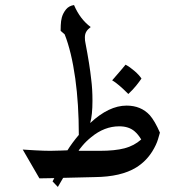

<svg xmlns="http://www.w3.org/2000/svg" viewBox="-20 -703 713 760"><path d="M573 -247Q593 -224 613 -178Q612 -174 605.5 -152Q599 -130 583 -104Q558 -64 519 -40Q459 -3 355 -2L230 1L209 37L188 15L195 2L136 3L70 -111Q82 -110 118.5 -108Q155 -106 179 -106Q200 -106 220 -107Q240 -108 247 -108Q265 -137 292 -169Q292 -291 278 -392Q263 -499 236 -567L220 -581Q220 -586 220.5 -603Q221 -620 225 -635Q230 -652 241.5 -666Q253 -680 273 -683Q297 -627 339 -596Q327 -587 321.5 -577.5Q316 -568 316 -555Q316 -542 318 -534Q335 -446 341 -389Q346 -351 346 -304Q346 -248 337 -216Q411 -285 481 -285Q538 -285 573 -247ZM539 -151Q527 -171 513 -183Q490 -203 452 -203Q393 -203 341 -160Q321 -144 306 -126Q291 -108 291 -106H375Q435 -106 473 -116Q511 -126 539 -151ZM540 -392Q531 -379 519 -364Q507 -349 488 -331Q447 -372 424 -385Q466 -433 477 -447Q494 -438 512.5 -422Q531 -406 540 -392Z"/></svg>

Font: Katibeh
Style: Regular
Weight: 400
Designer: Arabic design by Kourosh Beigpour, Latin design by Eduardo Tunni, engineering by Lasse Fister
Version: Version 1.000